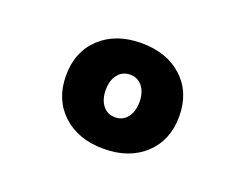

<svg xmlns="http://www.w3.org/2000/svg" viewBox="-64 -819 714 559"><g transform="rotate(20 293.0 -539.5)"><path d="M292.7 -376Q213.9 -376 165.8 -420.9Q117.7 -465.8 117.7 -539.6Q117.7 -613.8 165.8 -658.4Q213.9 -703.1 292.7 -703.1Q372.1 -703.1 420.2 -658.4Q468.3 -613.8 468.3 -539.6Q468.3 -465.8 420.2 -420.9Q372.1 -376 292.7 -376ZM293 -473.6Q316.9 -473.6 331.1 -491.8Q345.2 -510 345.2 -539.6Q345.2 -569.1 331.1 -587.3Q316.9 -605.5 293 -605.5Q269 -605.5 254.9 -587.3Q240.7 -569.1 240.7 -539.6Q240.7 -510 254.9 -491.8Q269 -473.6 293 -473.6Z"/></g></svg>

Font: Cascadia Code
Style: Regular
Weight: 400
Monospace: yes
Designer: Aaron Bell
Foundry: Saja Typeworks
Version: Version 2106.017